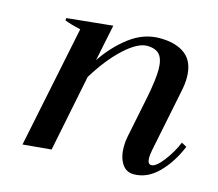

<svg xmlns="http://www.w3.org/2000/svg" viewBox="-80 -608 816 718"><g transform="rotate(15 328.0 -248.5)"><path d="M656 -140Q629 -75 586.5 -32.5Q544 10 492 10Q462 10 446 -15.5Q430 -41 430 -80Q430 -101 434 -120L467 -282Q481 -354 481 -391Q481 -432 465.5 -449.5Q450 -467 417 -467Q381 -467 330.5 -421Q280 -375 232 -297L172 0L62 10L159 -462Q122 -470 97 -480L98 -489L275 -507L246 -366Q287 -427 340.5 -467Q394 -507 455 -507Q520 -507 555.5 -478.5Q591 -450 591 -390Q591 -367 585 -338L536 -97Q532 -75 532 -66Q532 -40 547 -40Q565 -40 592.5 -76Q620 -112 636 -151Z"/></g></svg>

Font: Trirong Medium
Style: Italic
Weight: 500
Italic angle: -12°
Designer: Katatrad Team
Foundry: CadsonDemak
Version: Version 1.001